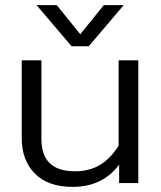

<svg xmlns="http://www.w3.org/2000/svg" viewBox="-20 -716 631 751"><path d="M123 -696H202L294 -582L386 -696H464L327 -535H260ZM65 -176V-480H142V-172Q142 -46 273 -46Q328 -46 369.5 -70Q411 -94 444 -146V-480H521V0H446V-72Q381 15 264 15Q168 15 116.5 -37Q65 -89 65 -176Z"/></svg>

Font: Prompt Light
Style: Regular
Weight: 300
Designer: Katatrad Team
Foundry: CadsonDemak
Version: Version 1.001